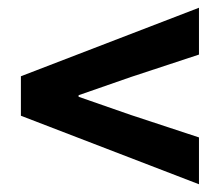

<svg xmlns="http://www.w3.org/2000/svg" viewBox="-20 -580 568 496"><path d="M494 -104 34 -281V-383L494 -560V-439L318 -381L183 -334V-330L318 -283L494 -225Z"/></svg>

Font: Mada
Style: Bold
Weight: 700
Designer: Khaled Hosny
Version: Version 1.5